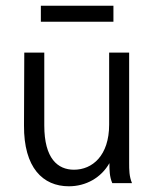

<svg xmlns="http://www.w3.org/2000/svg" viewBox="-20 -641 540 672"><path d="M123 -565H377V-621H123ZM221 11C281 11 334 -19 363 -70C363 -47 363 -23 373 0H442C432 -24 432 -47 432 -71V-457H362V-205C362 -96 303 -47 239 -47C182 -47 135 -86 135 -202V-457H65L64 -202C63 -54 130 11 221 11Z"/></svg>

Font: Inconsolata Thin
Style: Regular
Weight: 100
Monospace: yes
Designer: Raph Levien, Cyreal, Brenton Simpson
Foundry: Raph Levien, Cyreal, Google
Version: Version 3.100